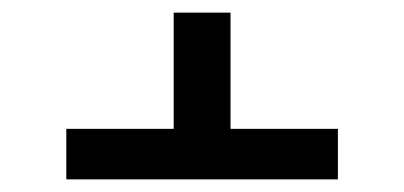

<svg xmlns="http://www.w3.org/2000/svg" viewBox="-20 -584 640 304"><path d="M85 -300V-380H255V-564H345V-380H515V-300Z"/></svg>

Font: Iosevka Medium Extended
Style: Regular
Weight: 500
Width: 7
Monospace: yes
Designer: Belleve Invis
Foundry: Belleve Invis
Version: Version 32.5.0; ttfautohint (v1.8.4)